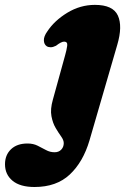

<svg xmlns="http://www.w3.org/2000/svg" viewBox="-151 -506 520 768"><path d="M318 -326.5 207 55.5Q181.5 142 128.2 192Q75 242 -13 242Q-70.5 242 -100.8 217Q-131 192 -131 151Q-131 114 -107 91Q-83 68 -41 68Q-18 68 -0.5 76.8Q17 85.5 33 94.2Q49 103 67.5 103Q84 103 94 92.5Q104 82 104 66.5Q104 54.5 93.8 40.2Q83.5 26 71.8 6.2Q60 -13.5 54.8 -41.2Q49.5 -69 60.5 -107.5L109.5 -285Q115.5 -306 117.8 -322.8Q120 -339.5 105.5 -339.5Q94 -339.5 73 -323Q61 -317 51.8 -317Q42.5 -317 36 -321Q25 -328.5 24.5 -344.5Q24 -360.5 38 -380Q66.5 -423.5 118.2 -455Q170 -486.5 228.5 -486.5Q301 -486.5 320.5 -443.8Q340 -401 318 -326.5Z"/></svg>

Font: Fraunces 9pt S050 Black
Style: Italic
Weight: 900
Italic angle: -16°
Version: Version 1.000; ttfautohint (v1.8.3)